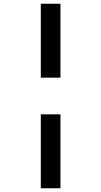

<svg xmlns="http://www.w3.org/2000/svg" viewBox="-20 -777 541 1026"><path d="M198 -757V-362H303V-757ZM198 -166V229H303V-166Z"/></svg>

Font: Noto Sans Display
Style: Bold
Weight: 700
Designer: Monotype Design Team
Foundry: Monotype Imaging Inc.
Version: Version 1.900